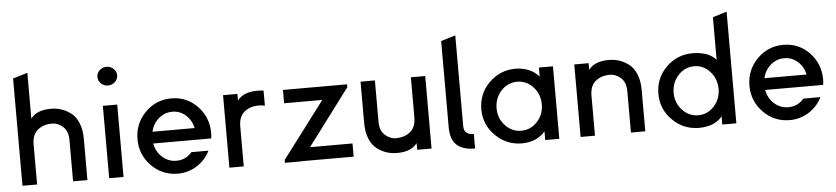

<svg xmlns="http://www.w3.org/2000/svg" viewBox="-45 -1037 5745 1319"><g transform="rotate(-5 2827.5 -377.0)"><path d="M306 -510Q344 -510 378 -499Q412 -488 444 -464Q476 -440 495 -394Q514 -348 514 -285V0H415V-285Q415 -347 380 -377.5Q345 -408 306 -408Q246 -408 206.5 -376Q167 -344 167 -275V0H66V-740L167 -770V-454Q208 -510 306 -510Z M780 -700Q780 -726 760 -745Q740 -764 712 -764Q684 -764 664 -745Q644 -726 644 -700Q644 -673 664 -654Q684 -635 712 -635Q740 -635 760 -654Q780 -673 780 -700ZM763 -499H664V0H763Z M1242 -129Q1200 -79 1135 -79Q1080 -79 1038.5 -116Q997 -153 986 -211H1386Q1389 -229 1389 -249Q1389 -357 1316 -433Q1243 -509 1137 -509Q1030 -509 955.5 -433Q881 -357 881 -249Q881 -142 955.5 -66Q1030 10 1137 10Q1210 10 1269.5 -28Q1329 -66 1360 -129ZM988 -292Q1001 -347 1041.5 -382Q1082 -417 1135 -417Q1188 -417 1227.5 -382Q1267 -347 1279 -292Z M1731 -510Q1752 -510 1773 -507V-403Q1754 -408 1731 -408Q1671 -408 1631.5 -376Q1592 -344 1592 -275V0H1493V-500H1592V-454Q1633 -510 1731 -510Z M2348 -479 2336 -464 2057 -92H2350V-1H1988V0H1876V-20L1930 -91L2169 -408H1906V-500H2348Z M2888 -510V-10H2789V-56Q2748 0 2650 0Q2612 0 2578 -11Q2544 -22 2512 -46Q2480 -70 2461 -116Q2442 -162 2442 -225V-510H2541V-225Q2541 -163 2576 -132.5Q2611 -102 2650 -102Q2710 -102 2749.5 -134Q2789 -166 2789 -235V-510Z M3118 -144Q3118 -84 3186 -84V16Q3102 16 3060 -22.5Q3018 -61 3018 -144V-740L3118 -770Z M3671 0H3768V-500H3671V-437Q3669 -440 3665 -444.5Q3661 -449 3646.5 -461Q3632 -473 3615 -482Q3598 -491 3570 -498.5Q3542 -506 3511 -506Q3403 -506 3327.5 -431Q3252 -356 3252 -248Q3252 -142 3328 -66.5Q3404 9 3511 9Q3542 9 3569.5 2Q3597 -5 3615 -15Q3633 -25 3646 -35.5Q3659 -46 3665 -53L3671 -60ZM3357 -246Q3357 -316 3402.5 -366Q3448 -416 3513 -416Q3578 -416 3623.5 -366Q3669 -316 3669 -246Q3669 -177 3623.5 -127.5Q3578 -78 3513 -78Q3448 -78 3402.5 -127.5Q3357 -177 3357 -246Z M4153 -510Q4191 -510 4225 -499Q4259 -488 4291 -464Q4323 -440 4342 -394Q4361 -348 4361 -285V0H4262V-285Q4262 -347 4227 -377.5Q4192 -408 4153 -408Q4093 -408 4053.5 -376Q4014 -344 4014 -275V0H3915V-500H4014V-454Q4055 -510 4153 -510Z M4892 0H4989V-770L4892 -740V-445Q4890 -447 4887 -451.5Q4884 -456 4870.5 -466.5Q4857 -477 4840.5 -485Q4824 -493 4795 -499.5Q4766 -506 4732 -506Q4624 -506 4548.5 -431Q4473 -356 4473 -248Q4473 -142 4549 -66.5Q4625 9 4732 9Q4766 9 4794.5 2Q4823 -5 4840.5 -14.5Q4858 -24 4870 -34Q4882 -44 4887 -51L4892 -58ZM4734 -78Q4669 -78 4623.5 -127.5Q4578 -177 4578 -246Q4578 -316 4623.5 -366Q4669 -416 4734 -416Q4798 -416 4843 -366Q4888 -316 4888 -246Q4888 -177 4843 -127.5Q4798 -78 4734 -78Z M5462 -129Q5420 -79 5355 -79Q5300 -79 5258.5 -116Q5217 -153 5206 -211H5606Q5609 -229 5609 -249Q5609 -357 5536 -433Q5463 -509 5357 -509Q5250 -509 5175.5 -433Q5101 -357 5101 -249Q5101 -142 5175.5 -66Q5250 10 5357 10Q5430 10 5489.5 -28Q5549 -66 5580 -129ZM5208 -292Q5221 -347 5261.5 -382Q5302 -417 5355 -417Q5408 -417 5447.5 -382Q5487 -347 5499 -292Z"/></g></svg>

Font: Simpel Medium
Style: Regular
Weight: 500
Designer: Janko Jovanovic
Version: Version 1.048;PS 001.048;hotconv 1.0.88;makeotf.lib2.5.64775